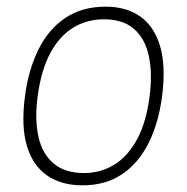

<svg xmlns="http://www.w3.org/2000/svg" viewBox="-20 -547 562 577"><path d="M227.5 10Q165.5 10 122.5 -19Q79.5 -48 61.2 -107.2Q43 -166.5 55 -257Q65.5 -338 95.8 -398.8Q126 -459.5 176.5 -493.2Q227 -527 297.5 -527Q359 -527 401 -497.8Q443 -468.5 461 -408.8Q479 -349 467 -257Q456.5 -177 426.5 -117Q396.5 -57 347 -23.5Q297.5 10 227.5 10ZM232.5 -27Q282.5 -27 323.2 -52Q364 -77 391.8 -128Q419.5 -179 429.5 -257Q438.5 -326.5 427.2 -378.8Q416 -431 382.8 -460Q349.5 -489 292.5 -489Q241.5 -489 200.2 -464Q159 -439 131.2 -387.5Q103.5 -336 93 -257Q84 -188 95.5 -136.2Q107 -84.5 141 -55.8Q175 -27 232.5 -27Z"/></svg>

Font: Public Sans Thin Thin
Style: Italic
Weight: 250
Italic angle: -8°
Version: Version 2.001